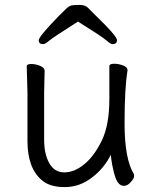

<svg xmlns="http://www.w3.org/2000/svg" viewBox="-20 -745 630 783"><path d="M162 -456 160 -368V-175Q160 -117 181 -79.5Q202 -42 242.5 -42Q283 -42 323.5 -75Q364 -108 395 -171.5Q426 -235 426 -342V-475Q426 -485 445 -485Q464 -485 482 -478Q500 -471 500 -459V-457Q488 -385 488 -241Q488 -97 526 -35Q527 -33 527 -25.5Q527 -18 513.5 -2.5Q500 13 485 13Q460 13 447.5 -31Q435 -75 432 -114Q405 -59 354.5 -20.5Q304 18 244 18Q184 18 152 -9Q92 -58 92 -171V-368L89 -474Q89 -484 107 -484Q125 -484 143.5 -476.5Q162 -469 162 -456ZM298 -657Q197 -593 180.5 -579Q164 -565 156 -565Q138 -565 138 -580.5Q138 -596 218 -678Q239 -699 250.5 -710Q262 -721 272.5 -723Q283 -725 305 -725Q327 -725 339 -713L370 -682Q457 -598 457 -581.5Q457 -565 439 -565Q431 -565 413.5 -580.5Q396 -596 298 -657Z"/></svg>

Font: LXGW WenKai
Style: Regular
Weight: 400
Designer: LXGW / Fontworks Inc.
Foundry: LXGW / Fontworks Inc.
Version: Version 1.520; June 14, 2025